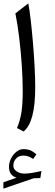

<svg xmlns="http://www.w3.org/2000/svg" viewBox="-46 -772 325 1140"><path d="M33.2 211.4Q33.2 232.4 53 245.6Q72.8 258.8 98.6 258.8Q117.2 258.8 143.6 254.6Q169.9 250.5 200.2 243.2L193.4 285.2L153.8 286.6L-25.9 348.1V310.1L52.2 283.2Q7.3 268.6 7.3 219.2Q7.3 192.4 19.8 168.2Q32.2 144 52 128.7Q71.8 113.3 93.8 113.3Q113.8 113.3 130.4 119.1Q147 125 170.4 144L150.9 171.9Q134.3 160.6 120.4 156.2Q106.4 151.9 93.3 151.9Q64.9 151.9 49.1 169.7Q33.2 187.5 33.2 211.4ZM122.1 -752Q129.4 -713.9 136.5 -651.9Q143.6 -589.8 149.7 -518.1Q155.8 -446.3 159.4 -377.2Q163.1 -308.1 163.1 -255.9Q163.1 -149.4 146 -84.5Q128.9 -19.5 94.2 8.8L54.7 -11.7Q73.2 -54.7 81.1 -104.2Q88.9 -153.8 88.9 -231.9Q88.9 -303.7 83.3 -386.5Q77.6 -469.2 67.9 -549.3Q58.1 -629.4 45.4 -692.4Z"/></svg>

Font: Pinar DS4-Regular
Style: Regular
Weight: 400
Designer: Amin Abedi
Version: Version 2.000